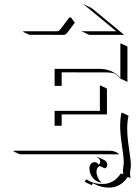

<svg xmlns="http://www.w3.org/2000/svg" viewBox="-20 -685 626 870"><path d="M83 -541.3 88.4 -543.2H238.3Q246.6 -543.2 253.4 -552.2L293.9 -605.7H301.8L319.1 -581.8L318.1 -580.8L284.9 -536.9Q277.6 -527.1 268.3 -527.1L113 -527.3ZM350.3 -543 350.8 -544.9Q354 -543.2 357.4 -543.2H507.3L368.9 -657Q363.3 -661.6 358.2 -663.8L359.6 -665.3L389.9 -651.1Q394.8 -648.9 400.1 -644.5L542.7 -527.1H387.5Q383.8 -527.1 380.4 -528.8ZM39.1 0 46.9 -2H478.5Q491 -2 502.2 2.7Q513.4 7.3 521.5 15.6L517.8 14.6Q513.4 13.9 508.5 14.2L69.1 13.9ZM227.5 -115.2V-182.6H432.6V-295.9L434.6 -297.9L464.6 -283.7V-166.5L259.5 -166.7V-115.2ZM227.5 -295.9V-373H429.7Q458.5 -373 481.7 -363.4Q504.9 -353.8 525.4 -333V-486.3L527.3 -488.3L557.4 -474.4V-314L527.3 -328.1Q513.9 -342.5 500 -351.6Q481.9 -356.9 459.7 -356.9L259.5 -357.2V-295.9ZM365.2 135.5Q366.9 131.3 372.3 127.9Q401.4 148.7 445.3 148.7Q470 148.7 491 136.6Q512 124.5 525.4 103.5Q525.9 102.5 526.9 102.1Q527.8 101.6 528.6 101.6H529.3Q533.2 101.6 539.1 104.5Q537.1 94.7 537.1 87.9Q537.1 83 539.1 67.4Q541 55.7 541 48.1Q541 31.5 532.7 -24.4Q524.4 -80.3 524.4 -115.2Q524.4 -142.3 528.8 -167.5L532.2 -174.8L562.3 -160.9Q556.4 -132.6 556.4 -101.1Q556.4 -74 560.5 -41.6Q564.7 -9.3 568.8 18.4Q573 46.1 573 62Q573 72 571.2 82Q569.3 92 569.3 101.6Q569.3 112.5 572 122.1Q570.3 120.8 568.1 120.1Q562.7 117.7 559.8 117.4Q557.6 117.4 556.9 118.7Q543.5 139.9 522.1 152.5Q500.7 165 475.6 165Q442.9 165 418.2 153.6L400.9 145.5Q396.5 148.9 396.5 154.3L366.5 140.4ZM385.3 77.1Q385.3 65.7 392.1 57.7Q398.9 49.8 408.7 49.8Q414.1 49.8 419.4 52.6Q424.8 55.4 426 61.3Q429.4 60.3 431.8 56.6Q434.1 53 434.1 47.9Q434.1 40.8 429.8 35Q425.5 29.3 418.5 26.4L420.7 25.4L450.9 39.3Q457.8 42.5 461.9 48.6Q466.1 54.7 466.1 61.8Q466.1 68.4 462.6 73Q459.2 77.6 454.3 77.6L431.9 67.1Q425.3 69.6 421.3 76Q417.2 82.5 417.2 91.3Q417.2 106 423 118.8Q428.7 131.6 438.5 140.4L440.4 142.6Q417 140.6 401.1 121.7Q385.3 102.8 385.3 77.1Z"/></svg>

Font: AgreloyOut1
Style: Medium
Weight: 400
Designer: gluk
Foundry: gluk
Version: Version 0.27